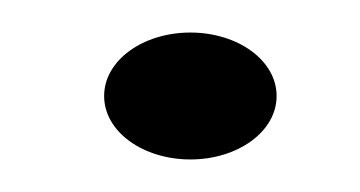

<svg xmlns="http://www.w3.org/2000/svg" viewBox="-20 -405 221 118"><path d="M44 -346C44 -324 68 -307 97 -307C126 -307 150 -324 150 -346C150 -368 126 -385 97 -385C68 -385 44 -368 44 -346Z"/></svg>

Font: Charger Sport
Style: DfExt
Weight: 400
Designer: Jasper
Foundry: Cannot Into Space Fonts
Version: Version 1.1